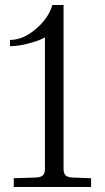

<svg xmlns="http://www.w3.org/2000/svg" viewBox="-20 -750 420 770"><path d="M35.2 0V-35.2L125 -38.1Q144 -39.1 152.1 -46.9Q160.2 -54.7 160.2 -73.2V-600.1Q152.8 -596.2 140.1 -590.3Q127.4 -584.5 90.6 -574.7Q53.7 -564.9 20 -564.9V-589.8Q72.3 -589.8 123.8 -633.8Q175.3 -677.7 189.9 -730H234.9V-73.2Q234.9 -54.7 242.9 -46.9Q251 -39.1 270 -38.1L345.2 -35.2V0Z"/></svg>

Font: Rochester
Style: Regular
Weight: 400
Designer: Gillian Fisher
Foundry: Font Diner, Inc DBA Sideshow
Version: Version 1.005